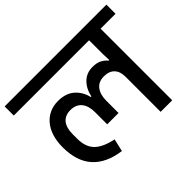

<svg xmlns="http://www.w3.org/2000/svg" viewBox="-167 -935 1174 1174"><g transform="rotate(-45 420.0 -348.0)"><path d="M631 -304Q631 -349 607.5 -374Q584 -399 539 -399Q492 -399 468 -367.5Q444 -336 444 -283V-177H346V-283Q346 -337 321 -367.5Q296 -398 248 -398Q202 -398 178 -368.5Q154 -339 154 -283V-245Q154 -173 192 -135Q230 -97 313 -80L294 2Q176 -14 115 -81.5Q54 -149 54 -271Q54 -322 67 -363Q80 -404 104 -432.5Q128 -461 161 -476Q194 -491 234 -491Q300 -491 340 -456.5Q380 -422 393 -366H398Q410 -422 444.5 -455.5Q479 -489 530 -489Q566 -489 588.5 -477.5Q611 -466 628 -446H633L631 -504V-619H-20V-698H860V-619H731V0H631Z"/></g></svg>

Font: IBM Plex Sans Devanagari Medium
Style: Regular
Weight: 500
Designer: Mike Abbink, Paul van der Laan, Pieter van Rosmalen, Erin McLaughlin
Foundry: Bold Monday
Version: Version 1.1